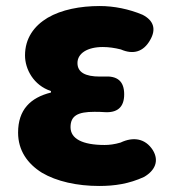

<svg xmlns="http://www.w3.org/2000/svg" viewBox="-20 -603 583 637"><path d="M138 -544C93 -517 63 -476 63 -419C63 -374 91 -320 149 -301V-296C81 -279 40 -239 40 -163C40 -104 71 -60 119 -30C168 -1 236 14 309 14C360 14 408 7 458 -16C494 -37 509 -69 487 -105C462 -144 422 -150 380 -130C360 -124 342 -122 327 -122C253 -122 214 -143 214 -181C214 -219 238 -232 293 -232C304 -232 315 -232 326 -231C369 -228 392 -247 392 -290C392 -334 369 -352 325 -349C320 -349 316 -349 311 -349C263 -349 237 -363 237 -394C237 -426 270 -447 321 -447C341 -447 361 -444 381 -439C422 -421 456 -431 478 -470C499 -506 490 -535 453 -554C408 -573 358 -583 311 -583C246 -583 184 -571 138 -544Z"/></svg>

Font: GenSenRounded2 TW H
Style: Regular
Weight: 900
Version: Version 2.100;PS 2.1;hotconv 16.6.51;makeotf.lib2.5.65220 DE